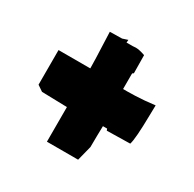

<svg xmlns="http://www.w3.org/2000/svg" viewBox="-119 -762 761 755"><g transform="rotate(30 261.5 -384.5)"><path d="M341.8 -293.9 340.8 -248Q340.3 -232.9 340.3 -198.2L323.2 -130.9H181.6V-288.1L66.9 -291L41 -308.6V-465.8H185.1V-471.2Q185.1 -499.5 181.6 -579.1L179.7 -628.9L234.9 -629.9L258.8 -637.7L257.8 -625H285.2L299.8 -626Q315.9 -626 342.3 -616.7L343.3 -534.2Q337.4 -534.2 337.4 -526.9V-460H356.9Q389.6 -460 434.1 -463.4L480.5 -468.3L479.5 -422.9Q478 -314.5 469.2 -288.1L363.8 -286.1L360.8 -293.9Z"/></g></svg>

Font: Butcherman
Style: Regular
Weight: 400
Version: Version 001.004